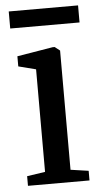

<svg xmlns="http://www.w3.org/2000/svg" viewBox="-52 -740 403 774"><g transform="rotate(-5 149.5 -353.5)"><path d="M29.5 0V-39L103 -50V-465L32.5 -483V-524L177 -548H185.5L206 -532V-49.5L278.5 -39V0ZM294 -707V-638H13.5V-707Z"/></g></svg>

Font: Merriweather 60pt
Style: Regular
Weight: 400
Version: Version 2.100